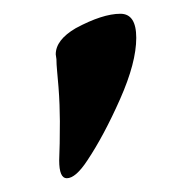

<svg xmlns="http://www.w3.org/2000/svg" viewBox="-20 -699 256 279"><path d="M61 -620Q61 -641 90 -658Q129 -679 155 -679Q178 -679 178 -644Q178 -608 154.5 -555Q131 -502 107 -466Q90 -440 77 -440Q66 -440 66 -466Q67 -487 67 -523Q67 -533 66.5 -546.5Q66 -560 65 -572.5Q64 -585 63 -595.5Q62 -606 62 -613Z"/></svg>

Font: EB Garamond 12
Style: Bold
Weight: 700
Version: Version 0.016